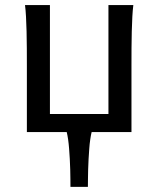

<svg xmlns="http://www.w3.org/2000/svg" viewBox="-20 -518 621 753"><path d="M339.4 0Q336.4 11.7 334 28.6Q331.5 45.4 330.1 64.9Q328.6 84.5 327.4 105.5Q326.2 126.5 325.7 146.5Q325.2 166.5 325 184.3Q324.7 202.1 324.7 214.8H256.3Q256.3 202.1 256.1 184.3Q255.9 166.5 255.4 146.5Q254.9 126.5 253.7 105.5Q252.4 84.5 251 64.9Q249.5 45.4 247.1 28.6Q244.6 11.7 241.7 0H85.4V-258.8Q85.4 -294.4 85.2 -329.1Q85 -363.8 84.2 -394.8Q83.5 -425.8 82 -452.4Q80.6 -479 78.1 -498H175.8V-70.8H405.3V-498H502.9Q500.5 -479 499 -452.4Q497.6 -425.8 496.8 -394.8Q496.1 -363.8 495.8 -329.1Q495.6 -294.4 495.6 -258.8V0Z"/></svg>

Font: Andika Cyr
Style: Regular
Weight: 400
Designer: Victor Gaultney, Annie Olsen, Julie Remington, Don Collingsworth, Eric Hays, Becca Hirsbrunner
Foundry: SIL International
Version: Version 5.000